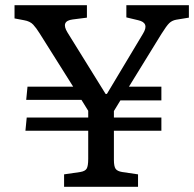

<svg xmlns="http://www.w3.org/2000/svg" viewBox="-20 -720 748 740"><path d="M227 0V-48L289 -57Q308 -60 314 -70Q320 -80 320 -108V-216H78L83 -267H320V-293L294 -335H81L86 -386H262L133 -591Q120 -612 108 -625Q96 -638 73 -642L36 -649V-700H315V-652L260 -645Q213 -639 240 -595L387 -358H392L531 -590Q557 -632 513 -642L467 -653V-700H708V-652L659 -644Q643 -641 632.5 -631Q622 -621 602 -589L477 -386H602V-333H444L419 -292V-267H602V-216H419V-104Q419 -79 425.5 -69.5Q432 -60 451 -57L512 -48V0Z"/></svg>

Font: Literata 12pt
Style: Regular
Weight: 400
Designer: Latin by Veronika Burian and Jose Scaglione. Greek by Irene Vlachou. Cyrillic by Vera Evstafieva.
Foundry: TypeTogether
Version: Version 3.002